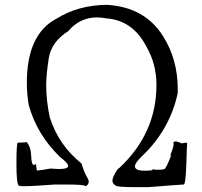

<svg xmlns="http://www.w3.org/2000/svg" viewBox="-20 -768 837 794"><path d="M593 6Q731 -5 739.5 -5Q748 -5 750.5 -88Q753 -171 754 -176Q754 -178 750 -178Q745 -178 732 -175Q715 -183 706 -183Q699 -183 697 -178Q698 -176 698 -172Q698 -159 683 -123L688 -128V-126Q667 -71 659.5 -68.5Q652 -66 635 -66H622Q616 -68 613 -68Q610 -68 610 -66V-64Q592 -62 579 -62Q538 -62 538 -80Q538 -94 565 -120Q682 -230 715 -383V-401Q715 -522 654 -619Q578 -739 422 -748Q304 -747 214 -691Q91 -627 91 -425Q91 -380 99 -333Q132 -213 227 -120Q262 -93 262 -82Q262 -69 222 -69L189 -71Q144 -63 136 -63Q135 -63 133 -63.5Q131 -64 129 -90Q124 -86 120 -86Q110 -86 109 -123Q108 -160 90 -181H94Q94 -180 77 -179Q60 -178 55 -178H53Q48 -172 48 -91Q48 -10 57 -1Q57 2 80 2Q115 2 207 -5H248Q334 -5 334 2V3Q347 -5 347 -17Q347 -24 337.5 -40Q328 -56 317 -92Q223 -167 186 -282Q171 -352 171 -416Q171 -457 181.5 -526Q192 -595 262 -639Q310 -696 381 -696Q400 -696 420 -692Q530 -684 586 -574Q627 -503 627 -417Q627 -217 474 -74Q465 -71 451 -42Q445 -30 445 -21Q445 -8 458 -1Q460 6 549 6Z"/></svg>

Font: Xiaobo Songti 小帛宋体
Style: Regular
Weight: 400
Version: Version 1.501;March 17, 2024;FontCreator 14.0.0.2814 64-bit